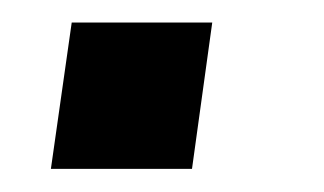

<svg xmlns="http://www.w3.org/2000/svg" viewBox="-20 -146 280 166"><path d="M24 0H146L163.5 -126.5H42Z"/></svg>

Font: HK Grotesk SemiBold
Style: Italic
Weight: 600
Italic angle: -16°
Designer: Alfredo Marco Pradil
Foundry: Hanken Design Co.
Version: Version 3.001;FEAKit 1.0